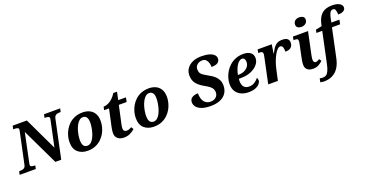

<svg xmlns="http://www.w3.org/2000/svg" viewBox="-61 -1674 5389 2818"><g transform="rotate(-20 2633.5 -265.0)"><path d="M-23 0 -12 -53H1Q22 -53 41 -57Q60 -61 74 -74Q88 -87 93 -113L195 -593Q198 -607 199.5 -615Q201 -623 201 -627Q201 -649 181 -655Q161 -661 129 -661H116L127 -714H349L593 -201L677 -596Q679 -607 680.5 -615Q682 -623 682 -627Q682 -649 661.5 -655Q641 -661 609 -661H606L617 -714H869L858 -661H845Q824 -661 805 -657Q786 -653 772.5 -640Q759 -627 753 -601L626 0H534L263 -566L169 -118Q167 -107 165.5 -99Q164 -91 164 -87Q164 -65 185 -59Q206 -53 237 -53H240L229 0Z M1040 10Q946 10 887 -42Q828 -94 828 -200Q828 -245 840.5 -293Q853 -341 879 -386.5Q905 -432 944 -468Q983 -504 1036 -525Q1089 -546 1156 -546Q1214 -546 1261 -524.5Q1308 -503 1336.5 -457Q1365 -411 1365 -336Q1365 -293 1353 -245Q1341 -197 1316 -152Q1291 -107 1252 -70.5Q1213 -34 1160.5 -12Q1108 10 1040 10ZM1058 -62Q1090 -62 1115 -83Q1140 -104 1158.5 -139Q1177 -174 1189 -215Q1201 -256 1207 -296Q1213 -336 1213 -368Q1213 -427 1192.5 -453Q1172 -479 1137 -479Q1106 -479 1081.5 -458.5Q1057 -438 1038 -404.5Q1019 -371 1006.5 -331Q994 -291 987.5 -250.5Q981 -210 981 -176Q981 -135 990 -110Q999 -85 1016.5 -73.5Q1034 -62 1058 -62Z M1603 10Q1567 10 1537.5 -3Q1508 -16 1490.5 -42Q1473 -68 1473 -107Q1473 -125 1476 -148.5Q1479 -172 1483 -191L1543 -468H1466L1477 -519Q1498 -519 1523.5 -526.5Q1549 -534 1576 -550.5Q1603 -567 1629 -593.5Q1655 -620 1679 -659H1737L1711 -536H1832L1818 -468H1696L1636 -194Q1631 -172 1628.5 -154Q1626 -136 1626 -122Q1626 -97 1640 -84.5Q1654 -72 1676 -72Q1699 -72 1718.5 -80Q1738 -88 1754 -98L1777 -60Q1744 -32 1702.5 -11Q1661 10 1603 10Z M2075 10Q1981 10 1922 -42Q1863 -94 1863 -200Q1863 -245 1875.5 -293Q1888 -341 1914 -386.5Q1940 -432 1979 -468Q2018 -504 2071 -525Q2124 -546 2191 -546Q2249 -546 2296 -524.5Q2343 -503 2371.5 -457Q2400 -411 2400 -336Q2400 -293 2388 -245Q2376 -197 2351 -152Q2326 -107 2287 -70.5Q2248 -34 2195.5 -12Q2143 10 2075 10ZM2093 -62Q2125 -62 2150 -83Q2175 -104 2193.5 -139Q2212 -174 2224 -215Q2236 -256 2242 -296Q2248 -336 2248 -368Q2248 -427 2227.5 -453Q2207 -479 2172 -479Q2141 -479 2116.5 -458.5Q2092 -438 2073 -404.5Q2054 -371 2041.5 -331Q2029 -291 2022.5 -250.5Q2016 -210 2016 -176Q2016 -135 2025 -110Q2034 -85 2051.5 -73.5Q2069 -62 2093 -62Z M2962 10Q2880 10 2825 -9Q2770 -28 2742.5 -61.5Q2715 -95 2715 -136Q2715 -183 2751.5 -206.5Q2788 -230 2845 -230Q2845 -169 2862 -129.5Q2879 -90 2909 -70.5Q2939 -51 2978 -51Q3034 -51 3065.5 -81Q3097 -111 3097 -154Q3097 -182 3087 -204Q3077 -226 3050.5 -248.5Q3024 -271 2974 -298Q2896 -341 2856 -391Q2816 -441 2816 -520Q2816 -580 2848 -626Q2880 -672 2938 -698Q2996 -724 3075 -724Q3149 -724 3198 -709Q3247 -694 3271.5 -669Q3296 -644 3296 -612Q3296 -572 3265.5 -548.5Q3235 -525 3165 -525Q3165 -555 3156.5 -587Q3148 -619 3126.5 -641Q3105 -663 3066 -663Q3040 -663 3014.5 -652Q2989 -641 2972.5 -618Q2956 -595 2956 -560Q2956 -525 2970.5 -502.5Q2985 -480 3015 -461Q3045 -442 3089 -417Q3140 -390 3172.5 -359Q3205 -328 3221 -292Q3237 -256 3237 -213Q3237 -142 3203.5 -92Q3170 -42 3108 -16Q3046 10 2962 10Z M3549.9 10Q3489 10 3438.5 -12.5Q3388 -35 3357.5 -81Q3327 -127 3327 -197.3Q3327 -241.5 3341 -290.3Q3355 -339 3382.5 -384.5Q3410 -430 3451 -466.5Q3492 -503 3546 -524.5Q3600 -546 3665.9 -546Q3737.5 -546 3777.2 -515.1Q3817 -484.3 3817 -428.1Q3817 -374 3778.5 -328Q3740 -282 3672.7 -253.5Q3605.3 -225 3519 -225H3482.1Q3481.1 -214.7 3480.5 -204.8Q3480 -195 3480 -187Q3480 -129 3507 -97.5Q3534 -66 3588.9 -66Q3637.7 -66 3675.9 -91.5Q3714 -117 3735 -147Q3748 -131 3748 -104Q3748 -80 3727 -53.5Q3706 -27 3662.4 -8.5Q3618.7 10 3549.9 10ZM3497.6 -282Q3548 -282 3587.5 -299.6Q3627 -317.2 3650 -348.3Q3673 -379.5 3673 -421Q3673 -452 3660 -469Q3647 -486 3623.5 -486Q3600 -486 3577.8 -468Q3555.6 -450 3537.8 -420Q3520 -390 3507.5 -354Q3495 -318 3489 -282Z M3944 -402Q3946 -410 3948 -424Q3950 -438 3950 -448Q3950 -467 3938 -475Q3926 -483 3897 -483H3879L3888 -536H4109L4088 -399H4093Q4116 -447 4140 -480Q4164 -513 4195.5 -529.5Q4227 -546 4274 -546Q4327 -546 4353 -526Q4379 -506 4379 -468Q4379 -416 4348.5 -390.5Q4318 -365 4261 -365Q4261 -411 4251 -437.5Q4241 -464 4212 -464Q4191 -464 4167 -439.5Q4143 -415 4120.5 -373.5Q4098 -332 4079 -280Q4060 -228 4048 -173L4010 0H3859Z M4558 10Q4501 10 4470 -17.5Q4439 -45 4439 -93Q4439 -107 4440.5 -125Q4442 -143 4446 -165Q4450 -187 4455 -212L4494 -398Q4497 -411 4499 -424Q4501 -437 4501 -441Q4501 -468 4489 -475.5Q4477 -483 4448 -483H4430L4440 -536H4676L4607 -211Q4603 -193 4600 -176.5Q4597 -160 4595 -144.5Q4593 -129 4593 -115Q4593 -93 4602.5 -81.5Q4612 -70 4628 -70Q4644 -70 4657 -76Q4670 -82 4687 -93L4711 -59Q4687 -34 4650 -12Q4613 10 4558 10ZM4607 -626Q4574 -626 4551.5 -641.5Q4529 -657 4529 -688Q4529 -717 4542 -735Q4555 -753 4576 -761.5Q4597 -770 4622 -770Q4654 -770 4678 -755.5Q4702 -741 4702 -707Q4702 -680 4688 -662Q4674 -644 4652.5 -635Q4631 -626 4607 -626Z M4649 240Q4634 240 4616 237.5Q4598 235 4588 232L4600 174Q4608 176 4621.5 178.5Q4635 181 4646 181Q4679 181 4701.5 165.5Q4724 150 4741 112.5Q4758 75 4772 9L4873 -468H4782L4792 -515L4888 -536L4896 -573Q4919 -672 4975.5 -721Q5032 -770 5133 -770Q5210 -770 5250 -745Q5290 -720 5290 -683Q5290 -650 5260.5 -631.5Q5231 -613 5175 -613Q5175 -651 5165.5 -681Q5156 -711 5129 -711Q5098 -711 5081 -683.5Q5064 -656 5053 -600L5040 -536H5166L5152 -468H5025L4930 -21Q4913 59 4882.5 110Q4852 161 4813 189.5Q4774 218 4732 229Q4690 240 4649 240Z"/></g></svg>

Font: Noto Serif
Style: Italic
Weight: 400
Italic angle: -12°
Designer: Monotype Design Team
Foundry: Monotype Imaging Inc.
Version: Version 2.013